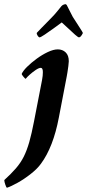

<svg xmlns="http://www.w3.org/2000/svg" viewBox="-28 -671 410 904"><path d="M244.1 -438.5Q266.6 -438.5 281.2 -424.3Q295.9 -410.2 295.9 -382.8Q295.9 -376 293.9 -360.4Q292 -344.7 289.6 -330.6Q287.1 -316.4 286.1 -310.5L249 -117.2Q222.7 21.5 165 99.6Q147.5 124 116.2 148.4Q85 172.9 54.2 189.9Q23.4 207 4.9 212.9Q2 212.9 -2.9 198.7Q-7.8 184.6 -7.8 176.8Q24.4 147.5 46.9 121.6Q69.3 95.7 84 66.4Q98.6 37.1 109.9 -2.4Q121.1 -42 131.8 -97.7L169.9 -293.9Q171.9 -302.7 172.9 -314Q173.8 -325.2 173.8 -331.1Q173.8 -351.6 164.1 -351.6Q155.3 -351.6 140.6 -341.8Q126 -332 112.3 -319.8Q98.6 -307.6 92.8 -299.8Q90.8 -299.8 82.5 -309.6Q74.2 -319.3 74.2 -323.2Q80.1 -336.9 99.1 -356Q118.2 -375 144 -394Q169.9 -413.1 196.8 -425.8Q223.6 -438.5 244.1 -438.5ZM158.2 -495.1Q154.3 -495.1 148.9 -503.4Q143.6 -511.7 145.5 -516.6Q149.4 -520.5 167.5 -539.6Q185.5 -558.6 212.9 -585.9Q228.5 -601.6 240.7 -616.7Q252.9 -631.8 261.7 -642.6Q266.6 -647.5 272 -649.4Q277.3 -651.4 279.3 -651.4Q285.2 -651.4 289.1 -641.6Q296.9 -626 303.7 -612.8Q310.5 -599.6 314.5 -591.8Q333 -562.5 347.2 -541Q361.3 -519.5 362.3 -515.6Q352.5 -495.1 343.8 -495.1Q339.8 -495.1 325.2 -507.8Q310.5 -520.5 293.5 -537.1Q276.4 -553.7 262.7 -565.4Q247.1 -553.7 224.1 -537.1Q201.2 -520.5 182.1 -507.8Q163.1 -495.1 158.2 -495.1Z"/></svg>

Font: Crimson Text
Style: Bold Italic
Weight: 700
Italic angle: -11°
Designer: Sebastian Kosch
Foundry: Sebastian Kosch
Version: Version 1.100; ttfautohint (v1.8.4)